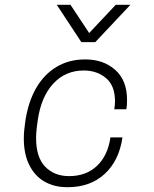

<svg xmlns="http://www.w3.org/2000/svg" viewBox="-20 -768 640 798"><path d="M259 10Q205 10 164.5 -13.5Q124 -37 101.5 -82.5Q79 -128 79 -192Q79 -209 80.5 -225Q82 -241 85 -263Q97 -344 130 -401.5Q163 -459 215 -490Q267 -521 333 -521H335Q410 -521 459 -477.5Q508 -434 508 -353Q508 -343 507.5 -333.5Q507 -324 505 -314H455Q458 -332 458 -347Q458 -412 420.5 -443.5Q383 -475 328 -475Q252 -475 201.5 -420.5Q151 -366 137 -269Q134 -249 132.5 -235Q131 -221 130.5 -211.5Q130 -202 130 -194Q130 -114 168 -75Q206 -36 267 -36Q338 -36 383 -78.5Q428 -121 439 -197H489Q475 -100 415 -45Q355 10 262 10ZM522 -748 376 -593H318L216 -748H273L363 -612H333L461 -748Z"/></svg>

Font: Chivo Mono Medium Thin
Style: Italic
Weight: 250
Italic angle: -8.05°
Monospace: yes
Version: Version 1.008